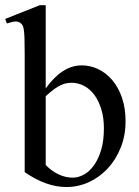

<svg xmlns="http://www.w3.org/2000/svg" viewBox="-24 -715 544 749"><path d="M465.8 -241.7Q465.8 -186.5 447 -139.4Q428.2 -92.3 396.5 -58.1Q364.7 -23.9 323 -4.6Q281.2 14.6 234.9 14.6Q196.3 14.6 156 0.5Q115.7 -13.7 72.3 -43.5V-506.3Q72.3 -543.9 71.5 -565.9Q70.8 -587.9 68.8 -599.6Q66.9 -611.3 64 -616.2Q61 -621.1 56.6 -624.5Q48.8 -631.3 37.4 -631.1Q25.9 -630.9 2.9 -623.5L-3.9 -641.1L131.3 -694.8H154.3V-370.1Q218.8 -460 294.4 -460Q328.6 -460 359.6 -445.1Q390.6 -430.2 414.3 -402.1Q438 -374 451.9 -333.5Q465.8 -293 465.8 -241.7ZM381.3 -213.9Q381.3 -255.9 371.1 -289.1Q360.8 -322.3 343.8 -345.2Q326.7 -368.2 303.7 -380.1Q280.8 -392.1 255.4 -392.1Q246.6 -392.1 236.3 -390.4Q226.1 -388.7 214.1 -383.3Q202.1 -377.9 187.5 -367.4Q172.9 -356.9 154.3 -339.8V-71.3Q177.7 -47.4 204.6 -34.7Q231.4 -22 259.8 -22Q281.7 -22 303.5 -33.9Q325.2 -45.9 342.5 -70.1Q359.9 -94.2 370.6 -130.1Q381.3 -166 381.3 -213.9Z"/></svg>

Font: Doulos SIL Compact
Style: Regular
Weight: 400
Designer: Walt Agee, Victor Gaultney, Peter Martin, Debbi Hosken
Foundry: SIL International
Version: Version 4.110; 2011; Maintenance release ; LnSpcTght